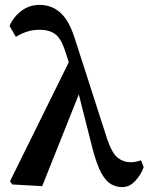

<svg xmlns="http://www.w3.org/2000/svg" viewBox="-20 -753 609 787"><path d="M481 14Q457 14 435.5 2Q414 -10 395.5 -43.5Q377 -77 360 -141L303 -366L153 10L30 3L21 -10L262 -498L245 -550Q229 -597 205 -614Q181 -631 141 -631Q113 -631 88.5 -622.5Q64 -614 45 -602L19 -647Q36 -685 68.5 -709Q101 -733 142 -733Q192 -733 227.5 -701Q263 -669 286 -597L419 -184Q439 -125 462.5 -106.5Q486 -88 514 -88Q536 -88 558 -96L569 -68Q558 -37 534.5 -11.5Q511 14 481 14Z"/></svg>

Font: Source Serif Pro SemiBold
Style: Regular
Weight: 600
Designer: Frank Grießhammer
Foundry: Adobe Systems Incorporated
Version: Version 3.001;hotconv 1.0.111;makeotfexe 2.5.65597